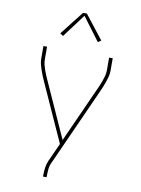

<svg xmlns="http://www.w3.org/2000/svg" viewBox="-102 -824 804 1097"><g transform="rotate(10 300.0 -275.5)"><path d="M226 205V198Q226 176 229 153.5Q232 131 241 111L289 5L140 -325Q133 -341 126 -357Q119 -373 113.5 -389.5Q108 -406 103.5 -422.5Q99 -439 99 -457V-530H120V-457Q120 -440 124 -424.5Q128 -409 133.5 -393.5Q139 -378 145.5 -363Q152 -348 159 -333L300 -20L441 -333Q448 -348 454.5 -363Q461 -378 466.5 -393.5Q472 -409 476 -424.5Q480 -440 480 -457V-530H501V-457Q501 -439 496.5 -422.5Q492 -406 486.5 -389.5Q481 -373 474 -357Q467 -341 460 -325L260 119Q251 137 249 157.5Q247 178 247 198V205ZM199 -606 181 -618 289 -756H311L419 -618L401 -606L300 -741Z"/></g></svg>

Font: Iosevka Curly Thin Extended
Style: Regular
Weight: 100
Width: 7
Monospace: yes
Designer: Belleve Invis
Foundry: Belleve Invis
Version: Version 11.1.0; ttfautohint (v1.8.3)